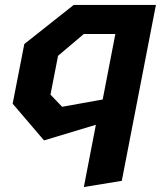

<svg xmlns="http://www.w3.org/2000/svg" viewBox="-20 -554 660 774"><path d="M318 200 471 175 608.5 -534H277L78 -376.5L31 -136L157.5 12L366.5 -51ZM183.5 -172.5 214 -329 318 -417H445L394 -153L230.5 -123.5Z"/></svg>

Font: Monaspace Krypton
Style: Bold Italic
Weight: 700
Italic angle: -11°
Designer: Riley Cran & the Lettermatic Team
Foundry: Lettermatic
Version: Version 1.101 (Monaspace Krypton)